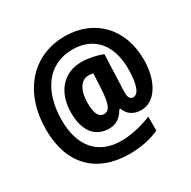

<svg xmlns="http://www.w3.org/2000/svg" viewBox="-174 -893 1137 1141"><g transform="rotate(-30 394.5 -322.5)"><path d="M751 -367C751 -580 615 -722 412 -722C188 -722 39 -551 39 -295C39 -62 170 77 399 77C476 77 544 63 604 36V-60C539 -33 461 -15 396 -15C231 -15 148 -125 148 -298C148 -489 239 -631 412 -631C563 -631 643 -525 643 -368C643 -256 620 -204 585 -204C566 -204 554 -218 554 -252C554 -269 555 -289 556 -306L564 -512C524 -528 469 -540 421 -540C294 -540 218 -445 218 -308C218 -187 271 -114 370 -114C416 -114 451 -138 477 -184H484C500 -139 537 -114 589 -114C687 -114 751 -225 751 -367ZM332 -308C332 -393 363 -450 420 -450C431 -450 440 -448 450 -446L445 -354C440 -244 424 -204 384 -204C352 -204 332 -235 332 -308Z"/></g></svg>

Font: Noto Sans Thai Looped Condensed ExtraBold
Style: Regular
Weight: 800
Width: 3
Designer: Sasikarn Vongin, Ben Mitchell
Foundry: The Fontpad Ltd
Version: Version 1.001